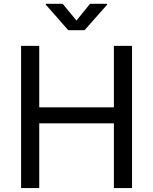

<svg xmlns="http://www.w3.org/2000/svg" viewBox="-20 -962 783 982"><path d="M87.9 -727.5H180.7V-413.1H562.5V-727.5H655.3V0H562.5V-331.1H180.7V0H87.9ZM371.1 -856.9 440.4 -942.4H527.8V-938L412.6 -807.6H329.1L214.4 -938V-942.4H300.8Z"/></svg>

Font: Inter RS Variable
Style: Regular
Weight: 400
Designer: Rasmus Andersson (customised by Maria Ramos and Noel Pretorius)
Foundry: rsms
Version: Version 3.001;Glyphs 3.2.3 (3260)